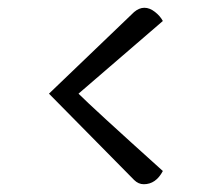

<svg xmlns="http://www.w3.org/2000/svg" viewBox="-20 -492 575 494"><path d="M399 -438 182 -251Q219 -214 399 -52Q381 -18 350 -18Q336 -18 325 -29L106 -251L325 -461Q338 -472 351.5 -472Q365 -472 378.5 -461.5Q392 -451 399 -438Z"/></svg>

Font: Overlock
Style: Regular
Weight: 400
Designer: Dario Muhafara
Foundry: Dario Manuel Muhafara
Version: Version 1.002